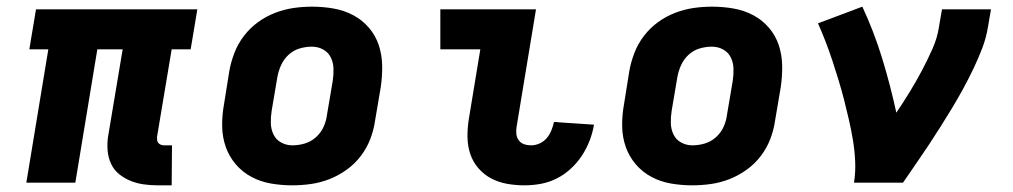

<svg xmlns="http://www.w3.org/2000/svg" viewBox="-20 -548 3040 576"><path d="M495 8H453Q431 8 410.5 5Q390 2 371.5 -5.5Q353 -13 337.5 -25.5Q322 -38 313.5 -56Q305 -74 303 -95Q301 -116 304 -137L348 -400H272L206 0H59L125 -400H68L88 -520H572L552 -400H495L451 -137Q451 -132 451.5 -127Q452 -122 455.5 -118.5Q459 -115 463.5 -113.5Q468 -112 473 -112H496Z M857 8Q824 8 792.5 2.5Q761 -3 734 -17.5Q707 -32 687 -55.5Q667 -79 657 -108Q647 -137 646.5 -169.5Q646 -202 652 -235L668 -335Q673 -363 683.5 -390Q694 -417 712 -440.5Q730 -464 754 -481.5Q778 -499 805.5 -509.5Q833 -520 860.5 -524Q888 -528 916 -528Q949 -528 980.5 -522.5Q1012 -517 1039.5 -502.5Q1067 -488 1087 -464.5Q1107 -441 1116.5 -412Q1126 -383 1126.5 -350.5Q1127 -318 1122 -285L1105 -185Q1101 -157 1090.5 -130Q1080 -103 1062 -79.5Q1044 -56 1019.5 -38.5Q995 -21 968 -10.5Q941 0 913 4Q885 8 857 8ZM857 -112Q876 -112 894.5 -117.5Q913 -123 928 -136.5Q943 -150 951 -168Q959 -186 961 -204L978 -304Q981 -323 980.5 -341.5Q980 -360 972.5 -375.5Q965 -391 949.5 -399.5Q934 -408 916 -408Q897 -408 878.5 -402.5Q860 -397 845.5 -383.5Q831 -370 823 -352Q815 -334 812 -316L795 -216Q792 -197 792.5 -178.5Q793 -160 800.5 -144.5Q808 -129 823.5 -120.5Q839 -112 857 -112Z M1554 8Q1527 8 1501.5 3.5Q1476 -1 1454 -12.5Q1432 -24 1415.5 -43Q1399 -62 1391 -85.5Q1383 -109 1382.5 -135.5Q1382 -162 1386 -188L1421 -400H1301V-520H1588L1530 -169Q1528 -158 1529 -147Q1530 -136 1536 -127.5Q1542 -119 1552 -115.5Q1562 -112 1573 -112Q1586 -112 1598.5 -117.5Q1611 -123 1620 -133.5Q1629 -144 1634 -156.5Q1639 -169 1642 -182L1762 -174Q1758 -150 1749 -126.5Q1740 -103 1726 -81.5Q1712 -60 1692.5 -42Q1673 -24 1650 -12.5Q1627 -1 1602.5 3.5Q1578 8 1554 8Z M2057 8Q2024 8 1992.5 2.5Q1961 -3 1934 -17.5Q1907 -32 1887 -55.5Q1867 -79 1857 -108Q1847 -137 1846.5 -169.5Q1846 -202 1852 -235L1868 -335Q1873 -363 1883.5 -390Q1894 -417 1912 -440.5Q1930 -464 1954 -481.5Q1978 -499 2005.5 -509.5Q2033 -520 2060.5 -524Q2088 -528 2116 -528Q2149 -528 2180.5 -522.5Q2212 -517 2239.5 -502.5Q2267 -488 2287 -464.5Q2307 -441 2316.5 -412Q2326 -383 2326.5 -350.5Q2327 -318 2322 -285L2305 -185Q2301 -157 2290.5 -130Q2280 -103 2262 -79.5Q2244 -56 2219.5 -38.5Q2195 -21 2168 -10.5Q2141 0 2113 4Q2085 8 2057 8ZM2057 -112Q2076 -112 2094.5 -117.5Q2113 -123 2128 -136.5Q2143 -150 2151 -168Q2159 -186 2161 -204L2178 -304Q2181 -323 2180.5 -341.5Q2180 -360 2172.5 -375.5Q2165 -391 2149.5 -399.5Q2134 -408 2116 -408Q2097 -408 2078.5 -402.5Q2060 -397 2045.5 -383.5Q2031 -370 2023 -352Q2015 -334 2012 -316L1995 -216Q1992 -197 1992.5 -178.5Q1993 -160 2000.5 -144.5Q2008 -129 2023.5 -120.5Q2039 -112 2057 -112Z M2542 0Q2547 -32 2545.5 -64Q2544 -96 2539 -126.5Q2534 -157 2527 -187.5Q2520 -218 2512.5 -247.5Q2505 -277 2496 -306.5Q2487 -336 2477.5 -365Q2468 -394 2457 -422.5Q2446 -451 2434 -478L2567 -528Q2602 -453 2626.5 -373Q2651 -293 2669 -210Q2690 -241 2709 -272Q2728 -303 2745 -335Q2762 -367 2777 -400.5Q2792 -434 2797 -468L2806 -520H2953L2944 -468Q2939 -436 2927.5 -405.5Q2916 -375 2901.5 -344.5Q2887 -314 2871 -284.5Q2855 -255 2837.5 -226Q2820 -197 2802 -168.5Q2784 -140 2765.5 -112Q2747 -84 2727.5 -56Q2708 -28 2689 0Z"/></svg>

Font: Iosevka Heavy Extended
Style: Italic
Weight: 900
Width: 7
Italic angle: -9°
Monospace: yes
Designer: Belleve Invis
Foundry: Belleve Invis
Version: Version 32.5.0; ttfautohint (v1.8.4)